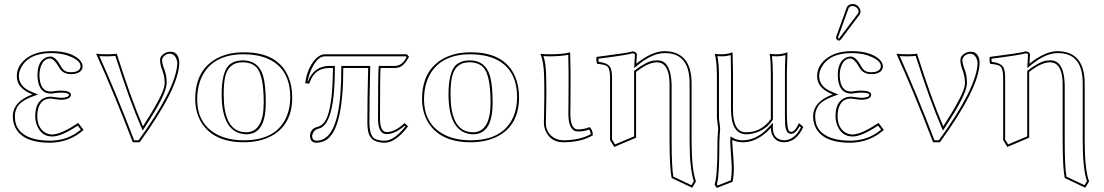

<svg xmlns="http://www.w3.org/2000/svg" viewBox="-20 -700 5507 958"><path d="M166 -121.1Q166 -62 206.1 -38.1Q222.2 -29.3 240.2 -28.8Q285.6 -29.8 370.1 -86.9L397 -51.8Q326.7 10.7 230 12.2Q80.1 12.2 49.8 -80.1Q43.9 -98.6 43.9 -118.2Q43.9 -192.4 139.6 -228Q141.6 -228.5 142.1 -229Q75.2 -255.4 65.9 -301.3Q64 -311.5 64 -321.8Q64 -368.2 106.4 -404.8Q154.8 -444.8 236.8 -444.8Q327.6 -444.8 373 -405.3Q391.6 -387.7 392.1 -370.1Q392.1 -336.4 345.7 -330.6Q339.8 -330.1 335 -330.1Q294.9 -330.1 276.9 -360.4Q275.4 -362.8 274.9 -363.8Q250 -406.7 231 -408.2Q199.7 -408.2 185.1 -371.6Q177.2 -351.6 176.8 -325.2Q177.7 -244.1 232.9 -243.2Q234.9 -243.2 241.2 -244.1Q266.1 -248 284.2 -248Q333 -247.1 334 -227.1Q331.5 -202.6 283.2 -202.1Q279.8 -202.1 268.1 -203.6Q259.8 -204.6 255.9 -205.1Q240.7 -208 231.9 -208Q182.6 -208 169.4 -153.3Q166 -138.2 166 -121.1ZM155.8 -121.1Q155.8 -191.9 202.6 -211.9Q216.8 -217.8 231.9 -217.8Q240.7 -217.3 257.3 -214.8Q261.2 -214.4 269 -213.4Q280.3 -211.9 283.2 -211.9Q323.7 -212.4 324.2 -227.1Q321.8 -237.8 284.2 -237.8Q268.1 -237.8 242.7 -233.9H241.7H241.2L235.8 -233.4L234.4 -232.9H232.9Q168 -235.4 167 -325.2Q167 -393.6 209.5 -413.1Q220.2 -418 231 -418Q256.8 -418 280.8 -374Q281.2 -373 282.2 -371.6Q283.2 -369.1 283.7 -368.7Q296.4 -346.2 314.9 -341.8Q324.2 -339.8 335 -339.8Q373 -339.8 380.9 -362.3Q381.8 -366.7 381.8 -370.1Q381.8 -395 336.9 -415.5Q293.9 -435.1 236.8 -435.1Q123.5 -435.1 85.4 -362.8Q74.2 -341.3 74.2 -321.8Q74.2 -274.4 121.1 -249.5Q132.3 -243.7 145.5 -238.3L169.9 -228.5L145.5 -219.7Q113.3 -208 92.8 -193.6Q72.3 -179.2 64.9 -163.6Q57.6 -147.9 55.9 -139.2Q54.2 -130.4 54.2 -118.2Q54.2 -38.6 137.7 -10.7Q176.8 2 230 2Q318.8 1.5 383.3 -53.2L367.7 -73.2Q286.1 -18.6 240.2 -19Q188 -19 165.5 -71.8Q155.8 -95.2 155.8 -121.1Z M693.4 -69.8Q793.9 -225.6 800.8 -274.9Q801.3 -281.2 801.8 -286.1Q801.8 -320.3 787.1 -356.9Q778.8 -378.9 778.8 -400.9Q778.8 -421.9 803.7 -435.5Q816.9 -441.9 830.6 -441.9Q864.7 -441.9 873 -403.3Q874.5 -395 874.5 -387.2Q873.5 -262.2 676.8 9.8H642.6Q544.4 -246.1 459.5 -432.1Q476.6 -429.2 512.7 -429.2Q549.8 -429.2 562.5 -432.1Q634.3 -205.1 693.4 -69.8ZM702.1 -64 691.9 -48.3 684.6 -65.4Q626 -199.7 555.7 -420.9Q540.5 -419.4 512.7 -418.9Q488.8 -418.9 476.1 -419.9Q557.1 -240.2 649.4 0H671.4Q851.6 -249.5 863.8 -373Q864.3 -380.9 864.7 -387.2Q858.9 -427.7 830.6 -432.1Q802.2 -432.1 790.5 -408.7Q788.6 -404.3 788.6 -400.9Q788.6 -382.3 801.3 -350.1Q811.5 -321.8 811.5 -286.1Q811.5 -241.7 746.6 -134.8Q728 -104 702.1 -64Z M1190.9 -389.2Q1117.2 -389.2 1102.1 -310.1Q1096.2 -279.8 1096.2 -228Q1096.2 -65.4 1180.2 -43.5Q1194.8 -40 1210 -40Q1295.4 -42.5 1295.9 -187Q1295.9 -325.7 1259.3 -364.3Q1234.9 -388.7 1190.9 -389.2ZM954.1 -205.1Q954.1 -352.1 1064.9 -410.2Q1122.1 -439.5 1198.2 -439Q1366.7 -439 1418.9 -316.9Q1438 -271 1438 -213.9Q1438 -76.7 1332.5 -20.5Q1274.9 9.8 1196.3 9.8Q1049.8 9.8 987.8 -84Q954.6 -135.3 954.1 -205.1ZM1190.9 -398.9Q1269 -398.9 1292.5 -322.8Q1306.2 -276.4 1306.2 -187Q1306.2 -41 1221.7 -30.8Q1215.8 -30.3 1210 -29.8Q1086.9 -33.2 1085.9 -228Q1085.9 -339.8 1123 -375.5Q1148.4 -398.4 1190.9 -398.9ZM963.9 -205.1Q963.9 -80.1 1065.4 -27.8Q1120.6 0 1196.3 0Q1349.6 0 1403.8 -105Q1427.7 -152.3 1428.2 -213.9Q1428.2 -357.9 1315.9 -407.2Q1266.1 -428.7 1198.2 -429.2Q1053.2 -430.2 994.6 -331.1Q964.4 -278.3 963.9 -205.1Z M2009.8 -429.2 2021 -417Q1997.6 -373 1972.7 -364.7Q1962.4 -361.3 1949.2 -360.8H1878.9Q1876 -323.2 1876 -106Q1877 -42 1908.2 -41Q1948.2 -41 1990.2 -78.6Q1994.6 -82.5 1998 -85.9L2016.1 -69.8Q1954.6 11.2 1900.9 12.2Q1836.9 12.2 1821.3 -29.3Q1813 -52.2 1813 -91.8Q1813 -208 1816.9 -360.8H1692.9Q1692.9 -55.2 1607.4 -1.5Q1585.4 11.7 1559.1 12.2Q1532.7 12.2 1527.8 -13.2Q1527.3 -18.1 1526.9 -22Q1526.9 -45.4 1545.9 -59.6Q1553.2 -64.5 1561 -65.9Q1595.7 -73.2 1613.3 -118.2Q1640.6 -190.4 1641.1 -360.8H1623Q1552.2 -360.8 1526.4 -292Q1524.4 -286.6 1522.9 -282.2L1502.9 -285.2Q1512.7 -357.9 1551.3 -402.3Q1575.2 -428.7 1601.1 -429.2ZM2005.4 -418.9H1601.1Q1563.5 -418.9 1533.7 -354Q1520.5 -324.7 1514.6 -293.5L1516.1 -293Q1545.9 -370.1 1623 -371.1H1650.9V-360.8Q1650.9 -92.3 1578.6 -61Q1571.3 -58.1 1563 -56.2Q1542 -47.9 1537.1 -22Q1538.1 1.5 1559.1 2Q1659.7 2 1678.2 -228.5Q1683.1 -287.1 1683.1 -360.8V-371.1H1827.1V-360.8Q1823.2 -207.5 1823.2 -91.8Q1823.2 -24.4 1849.1 -8.3Q1866.7 2 1900.9 2Q1947.3 1 2002.4 -68.8L1998 -72.3Q1951.7 -31.2 1908.2 -30.8Q1866.7 -32.2 1866.2 -106Q1866.2 -325.2 1869.1 -361.8L1869.6 -371.1H1949.2Q1981.4 -371.1 2001 -401.9Q2004.9 -408.2 2008.8 -415.5Z M2322.8 -389.2Q2249 -389.2 2233.9 -310.1Q2228 -279.8 2228 -228Q2228 -65.4 2312 -43.5Q2326.7 -40 2341.8 -40Q2427.2 -42.5 2427.7 -187Q2427.7 -325.7 2391.1 -364.3Q2366.7 -388.7 2322.8 -389.2ZM2085.9 -205.1Q2085.9 -352.1 2196.8 -410.2Q2253.9 -439.5 2330.1 -439Q2498.5 -439 2550.8 -316.9Q2569.8 -271 2569.8 -213.9Q2569.8 -76.7 2464.4 -20.5Q2406.7 9.8 2328.1 9.8Q2181.6 9.8 2119.6 -84Q2086.4 -135.3 2085.9 -205.1ZM2322.8 -398.9Q2400.9 -398.9 2424.3 -322.8Q2438 -276.4 2438 -187Q2438 -41 2353.5 -30.8Q2347.7 -30.3 2341.8 -29.8Q2218.8 -33.2 2217.8 -228Q2217.8 -339.8 2254.9 -375.5Q2280.3 -398.4 2322.8 -398.9ZM2095.7 -205.1Q2095.7 -80.1 2197.3 -27.8Q2252.4 0 2328.1 0Q2481.4 0 2535.6 -105Q2559.6 -152.3 2560.1 -213.9Q2560.1 -357.9 2447.8 -407.2Q2397.9 -428.7 2330.1 -429.2Q2185.1 -430.2 2126.5 -331.1Q2096.2 -278.3 2095.7 -205.1Z M2695.8 -261.2 2694.8 -321.8Q2692.9 -394.5 2676.8 -429.2L2678.7 -431.2Q2690.9 -429.2 2722.7 -429.2Q2789.1 -429.2 2821.8 -438Q2823.7 -438.5 2824.7 -439Q2824.7 -438 2826.7 -342.8V-272Q2826.7 -236.8 2826.2 -178.2Q2825.7 -143.1 2825.7 -130.9Q2826.7 -55.2 2862.8 -54.2Q2897.5 -54.7 2920.9 -65.9Q2937.5 -54.2 2938 -24.9Q2879.4 9.8 2791 9.8Q2729 9.8 2703.6 -43.9Q2693.8 -65.4 2693.8 -87.9Q2693.8 -98.1 2694.8 -135.3Q2696.3 -222.7 2695.8 -261.2ZM2706.1 -261.2Q2706.5 -222.2 2704.6 -134.8Q2703.6 -98.1 2703.6 -87.9Q2703.6 -38.1 2743.2 -13.2Q2764.6 -0.5 2791 0Q2873 -0.5 2927.7 -30.8Q2925.8 -45.9 2919.4 -54.2Q2896.5 -43.9 2862.8 -43.9Q2816.4 -45.4 2815.9 -130.9Q2815.9 -143.6 2816.4 -178.7Q2816.9 -237.8 2816.9 -272V-342.8Q2816.9 -369.6 2815.4 -426.3Q2773.4 -418.9 2722.7 -418.9Q2709 -418.9 2691.4 -419.9Q2703.6 -385.7 2705.1 -322.3Z M3023.9 -313Q3023.9 -360.4 3006.8 -371.1Q2994.1 -378.4 2959 -381.8Q2953.6 -399.4 2957 -416Q3107.9 -435.5 3127.9 -441.4Q3132.3 -442.9 3134.8 -443.8Q3156.7 -442.4 3157.7 -426.8Q3157.7 -424.8 3155.3 -382.3Q3231.9 -444.3 3295.9 -444.8Q3430.2 -442.9 3430.7 -284.2V0Q3430.7 146.5 3452.6 205.1L3433.6 236.8L3331.1 188Q3321.3 141.1 3320.8 0V-276.9Q3320.8 -374 3272.9 -387.2Q3266.1 -388.7 3259.8 -389.2Q3217.8 -389.2 3165 -349.6Q3159.7 -345.7 3153.8 -341.3Q3153.8 -327.6 3153.8 -321.3V-13.2L3044.9 33.2L3023.9 -1ZM3033.7 -313V-3.9L3048.8 20.5L3144 -19.5V-321.3Q3144 -329.1 3144 -341.3V-346.2L3147.9 -349.1Q3203.6 -392.1 3240.2 -397.5Q3250.5 -398.9 3259.8 -398.9Q3319.3 -398.9 3329.1 -306.6Q3330.6 -292 3331.1 -276.9V0Q3331.1 135.7 3339.8 181.2L3429.7 224.1L3441.9 204.1Q3420.9 142.6 3420.9 0V-284.2Q3420.9 -422.9 3317.4 -434.1Q3306.6 -435.1 3295.9 -435.1Q3234.4 -434.6 3161.6 -374.5L3144.5 -360.4L3145.5 -382.8Q3146.5 -407.2 3147.9 -427.2Q3147.5 -432.6 3139.2 -433.6Q3138.2 -433.6 3136.7 -434.1Q3112.8 -425.8 2965.8 -407.2Q2965.8 -398.9 2967.3 -391.1Q3015.6 -386.2 3026.9 -360.4Q3033.7 -343.8 3033.7 -313Z M3906.2 -342.8V-130.9Q3906.2 -51.3 3920.4 -43.5Q3924.3 -42 3927.2 -42Q3946.3 -42 3965.3 -83.5Q3965.8 -85 3966.3 -85.9L3988.3 -66.9Q3953.6 9.3 3892.6 9.8Q3849.1 9.8 3832.5 -28.8Q3826.7 -43.9 3826.2 -62Q3764.2 5.9 3694.3 9.8Q3689.5 10.3 3684.6 9.8Q3655.3 9.3 3634.3 -2V-0.5Q3633.8 3.4 3633.3 4.9Q3633.3 12.2 3635.7 40.5Q3641.1 103 3641.6 136.2Q3641.6 175.8 3635.3 207L3556.2 237.8L3545.4 220.2Q3559.1 184.6 3559.6 40Q3559.6 25.4 3559.6 6.8Q3559.6 -7.3 3561.5 -30.3Q3563.5 -49.8 3563.5 -59.1Q3563.5 -64 3561 -78.6Q3557.6 -101.6 3557.1 -111.8V-321.8Q3556.6 -395.5 3546.4 -431.2Q3559.1 -429.2 3581.5 -429.2Q3610.8 -429.7 3635.3 -439Q3635.3 -438 3637.2 -342.8V-153.8Q3637.2 -47.4 3693.8 -40.5Q3698.7 -40 3703.6 -40Q3768.6 -40 3814.5 -90.8Q3821.3 -98.6 3826.2 -106V-321.8Q3826.2 -398.9 3820.3 -431.2Q3833 -429.2 3855.5 -429.2Q3884.8 -429.7 3909.2 -439Q3909.2 -438 3906.2 -342.8ZM3896.5 -342.8Q3896.5 -369.1 3898.9 -424.8Q3877 -418.9 3855.5 -418.9Q3844.2 -418.9 3832 -419.9Q3835.9 -386.7 3836.4 -321.8V-103L3834.5 -100.6Q3800.8 -49.8 3739.3 -34.7Q3720.7 -30.3 3703.6 -29.8Q3627.9 -31.2 3627.4 -153.8V-342.8Q3627.4 -369.1 3626 -425.3Q3604 -418.9 3581.5 -418.9Q3570.8 -418.9 3559.6 -419.9Q3567.4 -383.3 3567.4 -321.8V-111.8Q3567.4 -102.5 3570.8 -82.5Q3573.2 -65.4 3573.2 -59.1Q3573.2 -48.3 3571.3 -28.3Q3569.3 -5.9 3569.3 6.8Q3569.3 170.9 3559.1 210Q3557.6 214.8 3556.6 218.8L3560.5 225.6L3626.5 199.7Q3631.3 169.9 3631.3 136.2Q3631.3 127 3624 17.6Q3623.5 9.3 3623.5 4.9Q3623.5 0.5 3624.5 -2.9V-19.5L3639.6 -10.7Q3658.2 -0.5 3684.6 0Q3753.4 0 3811 -60.5Q3815.4 -64.9 3818.8 -68.8L3836.4 -87.9V-62Q3836.4 -12.2 3877.4 -2Q3884.8 0 3892.6 0Q3945.3 -1.5 3976.1 -64.5L3969.7 -69.8Q3949.7 -32.7 3927.2 -32.2Q3900.4 -32.2 3897.5 -81.1Q3896.5 -95.7 3896.5 -130.9Z M4159.2 -121.1Q4159.2 -62 4199.2 -38.1Q4215.3 -29.3 4233.4 -28.8Q4278.8 -29.8 4363.3 -86.9L4390.1 -51.8Q4319.8 10.7 4223.1 12.2Q4073.2 12.2 4043 -80.1Q4037.1 -98.6 4037.1 -118.2Q4037.1 -192.4 4132.8 -228Q4134.8 -228.5 4135.3 -229Q4068.4 -255.4 4059.1 -301.3Q4057.1 -311.5 4057.1 -321.8Q4057.1 -368.2 4099.6 -404.8Q4147.9 -444.8 4230 -444.8Q4320.8 -444.8 4366.2 -405.3Q4384.8 -387.7 4385.3 -370.1Q4385.3 -336.4 4338.9 -330.6Q4333 -330.1 4328.1 -330.1Q4288.1 -330.1 4270 -360.4Q4268.6 -362.8 4268.1 -363.8Q4243.2 -406.7 4224.1 -408.2Q4192.9 -408.2 4178.2 -371.6Q4170.4 -351.6 4169.9 -325.2Q4170.9 -244.1 4226.1 -243.2Q4228 -243.2 4234.4 -244.1Q4259.3 -248 4277.3 -248Q4326.2 -247.1 4327.1 -227.1Q4324.7 -202.6 4276.4 -202.1Q4272.9 -202.1 4261.2 -203.6Q4252.9 -204.6 4249 -205.1Q4233.9 -208 4225.1 -208Q4175.8 -208 4162.6 -153.3Q4159.2 -138.2 4159.2 -121.1ZM4233.4 -680.2Q4257.8 -680.2 4270 -657.2Q4273.9 -648.9 4273.9 -642.1Q4272.9 -632.8 4269 -627L4177.2 -504.9Q4170.9 -497.6 4166 -497.1Q4153.8 -500 4151.4 -511.2Q4151.9 -514.6 4153.3 -520L4205.1 -663.1Q4212.4 -679.2 4233.4 -680.2ZM4148.9 -121.1Q4148.9 -191.9 4195.8 -211.9Q4210 -217.8 4225.1 -217.8Q4233.9 -217.3 4250.5 -214.8Q4254.4 -214.4 4262.2 -213.4Q4273.4 -211.9 4276.4 -211.9Q4316.9 -212.4 4317.4 -227.1Q4314.9 -237.8 4277.3 -237.8Q4261.2 -237.8 4235.8 -233.9H4234.9H4234.4L4229 -233.4L4227.5 -232.9H4226.1Q4161.1 -235.4 4160.2 -325.2Q4160.2 -393.6 4202.6 -413.1Q4213.4 -418 4224.1 -418Q4250 -418 4273.9 -374Q4274.4 -373 4275.4 -371.6Q4276.4 -369.1 4276.9 -368.7Q4289.6 -346.2 4308.1 -341.8Q4317.4 -339.8 4328.1 -339.8Q4366.2 -339.8 4374 -362.3Q4375 -366.7 4375 -370.1Q4375 -395 4330.1 -415.5Q4287.1 -435.1 4230 -435.1Q4116.7 -435.1 4078.6 -362.8Q4067.4 -341.3 4067.4 -321.8Q4067.4 -274.4 4114.3 -249.5Q4125.5 -243.7 4138.7 -238.3L4163.1 -228.5L4138.7 -219.7Q4106.4 -208 4085.9 -193.6Q4065.4 -179.2 4058.1 -163.6Q4050.8 -147.9 4049.1 -139.2Q4047.4 -130.4 4047.4 -118.2Q4047.4 -38.6 4130.9 -10.7Q4169.9 2 4223.1 2Q4312 1.5 4376.5 -53.2L4360.8 -73.2Q4279.3 -18.6 4233.4 -19Q4181.2 -19 4158.7 -71.8Q4148.9 -95.2 4148.9 -121.1ZM4233.4 -669.9Q4219.7 -668.9 4214.4 -659.7L4162.6 -516.6Q4161.6 -513.7 4161.1 -510.7Q4163.1 -508.3 4165.5 -506.8Q4168 -509.3 4168.9 -511.2L4261.2 -633.3Q4264.2 -637.7 4264.2 -642.1Q4264.2 -658.7 4244.6 -667.5Q4238.8 -669.9 4233.4 -669.9Z M4686.5 -69.8Q4787.1 -225.6 4793.9 -274.9Q4794.4 -281.2 4794.9 -286.1Q4794.9 -320.3 4780.3 -356.9Q4772 -378.9 4772 -400.9Q4772 -421.9 4796.9 -435.5Q4810.1 -441.9 4823.7 -441.9Q4857.9 -441.9 4866.2 -403.3Q4867.7 -395 4867.7 -387.2Q4866.7 -262.2 4669.9 9.8H4635.7Q4537.6 -246.1 4452.6 -432.1Q4469.7 -429.2 4505.9 -429.2Q4543 -429.2 4555.7 -432.1Q4627.4 -205.1 4686.5 -69.8ZM4695.3 -64 4685.1 -48.3 4677.7 -65.4Q4619.1 -199.7 4548.8 -420.9Q4533.7 -419.4 4505.9 -418.9Q4481.9 -418.9 4469.2 -419.9Q4550.3 -240.2 4642.6 0H4664.6Q4844.7 -249.5 4856.9 -373Q4857.4 -380.9 4857.9 -387.2Q4852.1 -427.7 4823.7 -432.1Q4795.4 -432.1 4783.7 -408.7Q4781.7 -404.3 4781.7 -400.9Q4781.7 -382.3 4794.4 -350.1Q4804.7 -321.8 4804.7 -286.1Q4804.7 -241.7 4739.7 -134.8Q4721.2 -104 4695.3 -64Z M4985.4 -313Q4985.4 -360.4 4968.3 -371.1Q4955.6 -378.4 4920.4 -381.8Q4915 -399.4 4918.5 -416Q5069.3 -435.5 5089.4 -441.4Q5093.8 -442.9 5096.2 -443.8Q5118.2 -442.4 5119.1 -426.8Q5119.1 -424.8 5116.7 -382.3Q5193.4 -444.3 5257.3 -444.8Q5391.6 -442.9 5392.1 -284.2V0Q5392.1 146.5 5414.1 205.1L5395 236.8L5292.5 188Q5282.7 141.1 5282.2 0V-276.9Q5282.2 -374 5234.4 -387.2Q5227.5 -388.7 5221.2 -389.2Q5179.2 -389.2 5126.5 -349.6Q5121.1 -345.7 5115.2 -341.3Q5115.2 -327.6 5115.2 -321.3V-13.2L5006.3 33.2L4985.4 -1ZM4995.1 -313V-3.9L5010.3 20.5L5105.5 -19.5V-321.3Q5105.5 -329.1 5105.5 -341.3V-346.2L5109.4 -349.1Q5165 -392.1 5201.7 -397.5Q5211.9 -398.9 5221.2 -398.9Q5280.8 -398.9 5290.5 -306.6Q5292 -292 5292.5 -276.9V0Q5292.5 135.7 5301.3 181.2L5391.1 224.1L5403.3 204.1Q5382.3 142.6 5382.3 0V-284.2Q5382.3 -422.9 5278.8 -434.1Q5268.1 -435.1 5257.3 -435.1Q5195.8 -434.6 5123 -374.5L5106 -360.4L5106.9 -382.8Q5107.9 -407.2 5109.4 -427.2Q5108.9 -432.6 5100.6 -433.6Q5099.6 -433.6 5098.1 -434.1Q5074.2 -425.8 4927.2 -407.2Q4927.2 -398.9 4928.7 -391.1Q4977.1 -386.2 4988.3 -360.4Q4995.1 -343.8 4995.1 -313Z"/></svg>

Font: Linux Biolinum Outline O
Style: Bold
Weight: 700
Designer: Philipp H. Poll
Foundry: Philipp H. Poll
Version: Version 0.9.2